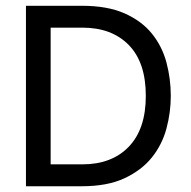

<svg xmlns="http://www.w3.org/2000/svg" viewBox="-20 -648 665 668"><path d="M574.2 -314.5Q574.2 -256.8 559.1 -200.7Q543.9 -144.5 508.3 -100.1Q472.7 -55.7 413.1 -27.8Q353.5 0 264.6 0H70.3V-627.9H264.6Q353.5 -627.9 413.1 -601.6Q472.7 -575.2 508.3 -531.2Q543.9 -487.3 559.1 -430.7Q574.2 -374 574.2 -314.5ZM487.3 -314.5Q487.3 -430.7 428.2 -491.2Q369.1 -551.8 266.6 -551.8H156.2V-76.2H266.6Q369.1 -76.2 428.2 -137.7Q487.3 -199.2 487.3 -314.5Z"/></svg>

Font: Myanmar PaOh One
Style: Regular
Weight: 400
Designer: Debbi Hosken
Foundry: SIL
Version: Version 2.8